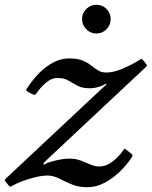

<svg xmlns="http://www.w3.org/2000/svg" viewBox="-68 -775 636 805"><path d="M336 -634.5Q311.5 -634.5 293.8 -652.5Q276 -670.5 276 -695Q276 -720 293.8 -737.5Q311.5 -755 336 -755Q361 -755 378.5 -737.5Q396 -720 396 -695Q396 -670.5 378.5 -652.5Q361 -634.5 336 -634.5ZM53 -416Q71.5 -443.5 97.2 -469.5Q123 -495.5 154.8 -512.8Q186.5 -530 222 -530Q257.5 -530 278.8 -521Q300 -512 314.2 -500.5Q328.5 -489 342.8 -480Q357 -471 378 -471Q409.5 -471 448.2 -488Q487 -505 513 -521.5Q521 -526.5 523.8 -528Q526.5 -529.5 532.5 -522L542.5 -509.5Q548 -503 548 -500.5Q548 -498 541.5 -492L137.5 -113.5Q127 -104 119.5 -96.2Q112 -88.5 114.5 -86Q117.5 -83.5 123.5 -88Q129.5 -92.5 147.5 -97.5Q192.5 -110 222 -110Q249 -110 270.8 -101.8Q292.5 -93.5 311.2 -85.2Q330 -77 348 -77Q376 -77 401.5 -96Q427 -115 445 -139.5Q449.5 -146 451.8 -149.8Q454 -153.5 460.5 -148L477.5 -134.5Q486 -128 487.5 -125.5Q489 -123 483 -113.5Q464.5 -85 435.5 -56.5Q406.5 -28 371 -9Q335.5 10 298 10Q261 10 232.2 -2.2Q203.5 -14.5 179.2 -26.8Q155 -39 132 -39Q110 -39 82.2 -32.5Q54.5 -26 28 -16.2Q1.5 -6.5 -16.5 4Q-24.5 8.5 -26.5 7.5Q-28.5 6.5 -34 0L-44 -12.5Q-49.5 -19.5 -47.2 -22.2Q-45 -25 -38.5 -31L359.5 -404Q367.5 -411.5 373.2 -416Q379 -420.5 377.5 -423Q376 -425.5 370.2 -421Q364.5 -416.5 351.5 -412.5Q330 -405 308 -405Q276 -405 256.5 -415.8Q237 -426.5 219 -437.2Q201 -448 173 -448Q149.5 -448 128.2 -431Q107 -414 91 -392Q82.5 -380.5 79.5 -378Q76.5 -375.5 63 -382.5L49 -390Q39 -395.5 43.2 -401.5Q47.5 -407.5 53 -416Z"/></svg>

Font: Besley*
Style: Italic
Weight: 400
Italic angle: -13°
Designer: Owen Earl
Foundry: indestructible type*
Version: Version 2.000; ttfautohint (v1.8.3)